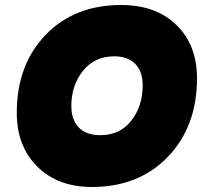

<svg xmlns="http://www.w3.org/2000/svg" viewBox="-20 -740 828 767"><path d="M767 -427Q767 -235 651 -114Q535 7 347 7Q211 7 129 -74.5Q47 -156 47 -289Q47 -481 162 -600.5Q277 -720 464 -720Q603 -720 685 -640Q767 -560 767 -427ZM265 -317Q265 -262 294.5 -231Q324 -200 381 -200Q459 -200 504.5 -258Q550 -316 550 -399Q550 -454 520.5 -484.5Q491 -515 436 -515Q358 -515 311.5 -457Q265 -399 265 -317Z"/></svg>

Font: Poppins Black
Style: Italic
Weight: 900
Italic angle: -10°
Designer: Ninad Kale (Devanagari), Jonny Pinhorn (Latin)
Foundry: Indian Type Foundry
Version: Version 3.200;PS 1.000;hotconv 16.6.54;makeotf.lib2.5.65590